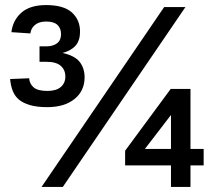

<svg xmlns="http://www.w3.org/2000/svg" viewBox="-20 -738 844 758"><path d="M167 -315Q126 -315 98.5 -323Q71 -331 54.5 -345Q38 -359 30 -380Q22 -401 20 -426L95 -429Q97 -406 113.5 -392.5Q130 -379 167 -379Q202 -379 220 -394.5Q238 -410 238 -436Q238 -462 220 -478Q202 -494 163 -494H136V-555H163Q189 -555 205 -567Q221 -579 221 -603Q221 -626 207 -639.5Q193 -653 162 -653Q134 -653 118 -639.5Q102 -626 100 -606L25 -611Q31 -659 65 -688.5Q99 -718 162 -718Q231 -718 263.5 -689Q296 -660 296 -613Q296 -578 278.5 -558Q261 -538 227 -529Q276 -518 295 -493Q314 -468 314 -433Q314 -379 274 -347Q234 -315 167 -315ZM144 0 628 -710H712L228 0ZM655 0V-85H474V-143L654 -387H732V-150H784V-85H732V0ZM552 -150H655V-284Z"/></svg>

Font: Geist Med
Style: Regular
Weight: 400
Designer: Basement.studio, Andrés Briganti, Mateo Zaragoza
Foundry: Basement.studio, Vercel, Andrés Briganti, Guido Ferreyra, Mateo Zaragoza
Version: Version 1.401